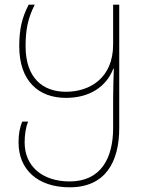

<svg xmlns="http://www.w3.org/2000/svg" viewBox="-20 -548 613 818"><path d="M277 250C429 250 488 142 488 -3V-528H462V-359C462 -214 361 -157 261 -157C162 -157 89 -216 89 -351C89 -419 98 -469 128 -528H102C74 -473 62 -425 62 -351C62 -202 145 -131 261 -131C361 -131 433 -178 463 -256H465C464 -230 462 -166 462 -127V-3C462 127 409 225 277 225C160 225 85 160 85 59C85 28 89 -4 100 -30H75C64 -5 59 24 59 59C59 174 140 250 277 250Z"/></svg>

Font: Noto Sans Georgian Thin
Style: Regular
Weight: 100
Designer: Monotype Design Team, Akaki Razmadze
Foundry: Google LLC
Version: Version 2.005